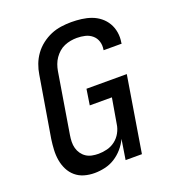

<svg xmlns="http://www.w3.org/2000/svg" viewBox="-136 -849 872 962"><g transform="rotate(-20 300.0 -367.5)"><path d="M205 8Q176 8 150 0.5Q124 -7 104 -24Q84 -41 72 -65Q60 -89 55.5 -116Q51 -143 52.5 -171Q54 -199 58 -227L112 -550Q116 -577 126 -603.5Q136 -630 153 -653.5Q170 -677 193.5 -695Q217 -713 243 -724Q269 -735 297 -739Q325 -743 352 -743Q379 -743 406.5 -739.5Q434 -736 458.5 -727Q483 -718 503 -702Q523 -686 536 -664Q549 -642 553.5 -615Q558 -588 553 -560V-555H457V-558Q461 -581 454.5 -601.5Q448 -622 432 -635.5Q416 -649 395 -654Q374 -659 351 -659Q335 -659 318 -656Q301 -653 284.5 -646Q268 -639 254.5 -627Q241 -615 231 -600.5Q221 -586 215 -569.5Q209 -553 206 -536L153 -214Q150 -196 149.5 -178.5Q149 -161 153.5 -144.5Q158 -128 167.5 -114.5Q177 -101 190.5 -92Q204 -83 221 -79.5Q238 -76 256 -76Q279 -76 302.5 -82Q326 -88 345.5 -103Q365 -118 377 -140Q389 -162 392 -185L415 -319H297L310 -403H525L459 0H372L389 -107Q377 -81 357.5 -58.5Q338 -36 313.5 -20.5Q289 -5 260.5 1.5Q232 8 205 8Z"/></g></svg>

Font: Iosevka Custom Medium Oblique
Style: Regular
Weight: 500
Italic angle: -9°
Designer: Belleve Invis
Foundry: Belleve Invis
Version: Version 27.0.1